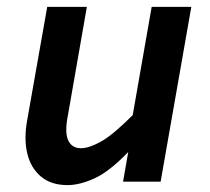

<svg xmlns="http://www.w3.org/2000/svg" viewBox="-20 -527 610 557"><path d="M337 0 352 -86Q297 -29 254 -9.5Q211 10 176 10Q128 10 98.5 -15Q69 -40 59 -82.5Q49 -125 59 -179L117 -507H232L175 -181Q168 -138 179 -117.5Q190 -97 215 -97Q238 -97 272.5 -116Q307 -135 365 -193L420 -507H535L446 0Z"/></svg>

Font: Inria Sans
Style: Bold Italic
Weight: 700
Italic angle: -10°
Designer: Black Foundry Team
Foundry: Black Foundry
Version: Version 1.2; ttfautohint (v1.8.3)